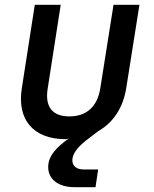

<svg xmlns="http://www.w3.org/2000/svg" viewBox="-20 -570 640 800"><path d="M291 210H378L389 136H327C294 136 278 116 282 90C286 65 308 37 352 5L390 -24C453 -60 493 -122 506 -203L561 -550H453L398 -203C386 -126 341 -85 269 -85C197 -85 166 -126 179 -203L233 -550H125L71 -203C50 -72 118 10 254 10C258 10 263 9 268 6C211 46 187 79 182 111C173 169 215 210 291 210Z"/></svg>

Font: JetBrains Mono SemiBold
Style: Italic
Weight: 472
Italic angle: -9°
Monospace: yes
Designer: Philipp Nurullin, Konstantin Bulenkov
Foundry: JetBrains
Version: Version 2.305